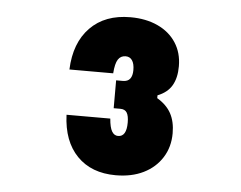

<svg xmlns="http://www.w3.org/2000/svg" viewBox="-40 -965 680 542"><g transform="rotate(5 300.0 -694.0)"><path d="M456 -602Q456 -563 437 -533Q418 -503 384.5 -486.5Q351 -470 306 -470Q237 -470 196.5 -511.5Q156 -553 153 -628H277Q279 -603 285.5 -592Q292 -581 303 -581Q315 -581 321 -591Q327 -601 327 -621Q327 -640 321.5 -649Q316 -658 303 -658H284V-737H303Q317 -737 323.5 -745.5Q330 -754 330 -770Q330 -788 323.5 -797.5Q317 -807 305 -807Q291 -807 283.5 -795.5Q276 -784 274 -756H150Q153 -832 195 -875Q237 -918 309 -918Q353 -918 386.5 -902.5Q420 -887 438.5 -858.5Q457 -830 457 -792Q457 -759 444.5 -737.5Q432 -716 404 -705V-697Q431 -681 443.5 -658Q456 -635 456 -602Z"/></g></svg>

Font: Martian Mono Condensed
Style: Bold
Weight: 700
Width: 3
Designer: Roman Shamin
Foundry: Evil Martians
Version: Version 1.000